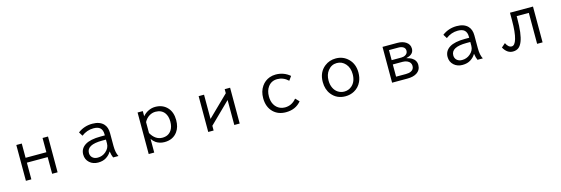

<svg xmlns="http://www.w3.org/2000/svg" viewBox="38 -1757 8923 3054"><g transform="rotate(-15 4500.0 -230.5)"><path d="M238.8 -564.9H328.6V-330.1H670.9V-564.9H760.7V24.9H670.9V-250H328.6V24.9H238.8Z M1638.2 -348.1V-367.2Q1638.2 -437.5 1599.6 -472.2Q1564.5 -503.9 1491.2 -503.9Q1383.8 -503.9 1293.9 -435.1L1253.9 -500Q1358.4 -579.1 1492.7 -579.1Q1614.7 -579.1 1676.8 -513.2Q1728 -458.5 1728 -362.8V-150.9Q1728 -38.6 1763.2 24.9H1675.3Q1656.2 -15.6 1647 -79.1H1644Q1616.2 -29.3 1562 5.9Q1506.8 42 1425.8 42Q1341.3 42 1285.6 -7.8Q1227.1 -60.5 1227.1 -142.1Q1227.1 -239.7 1312.5 -294.4Q1397 -348.1 1569.8 -348.1ZM1638.2 -278.8H1575.2Q1321.3 -278.8 1321.3 -143.1Q1321.3 -99.1 1348.6 -69.8Q1381.8 -35.2 1439.9 -35.2Q1515.1 -35.2 1571.8 -83Q1638.2 -138.7 1638.2 -214.8Z M2321.8 -564.9V-480Q2359.4 -524.4 2409.7 -549.8Q2466.8 -579.1 2527.8 -579.1Q2654.8 -579.1 2730 -494.1Q2797.9 -417.5 2797.9 -289.6Q2797.9 -175.8 2745.1 -102.1Q2671.4 1 2530.3 1Q2451.2 1 2389.6 -40Q2352.1 -65.9 2326.7 -106V119.1H2235.8V-564.9ZM2326.7 -202.1Q2398.9 -75.2 2515.6 -75.2Q2614.3 -75.2 2664.6 -149.9Q2701.7 -204.6 2701.7 -291Q2701.7 -382.3 2659.2 -437.5Q2608.4 -502.9 2512.2 -502.9Q2459.5 -502.9 2411.6 -474.6Q2358.9 -443.4 2326.7 -382.8Z M3241.2 -564.9H3330.1V-166L3670.4 -498V-564.9H3759.3V24.9H3670.4V-386.2L3330.1 -53.2V24.9H3241.2Z M4771 -69.8Q4679.2 42 4518.6 42Q4391.6 42 4312 -35.6Q4224.1 -121.1 4224.1 -268.6Q4224.1 -378.4 4278.8 -459Q4329.1 -533.2 4413.1 -563.5Q4459.5 -580.1 4512.2 -580.1Q4646 -580.1 4745.1 -495.1L4697.3 -428.2Q4618.2 -502.9 4517.6 -502.9Q4419.9 -502.9 4364.7 -426.8Q4319.3 -364.7 4319.3 -269Q4319.3 -191.9 4350.6 -136.2Q4384.3 -76.7 4444.8 -51.3Q4481 -36.1 4522.9 -36.1Q4637.2 -36.1 4712.9 -129.9Z M5501.5 -580.1Q5622.1 -580.1 5705.6 -498Q5793.9 -411.6 5793.9 -270.5Q5793.9 -188 5763.7 -122.1Q5724.6 -37.6 5645 5.9Q5579.1 42 5499.5 42Q5356 42 5272 -64Q5206.1 -147 5206.1 -270.5Q5206.1 -431.6 5318.4 -519Q5397 -580.1 5501.5 -580.1ZM5499 -504.9Q5409.7 -504.9 5351.6 -430.7Q5301.3 -366.7 5301.3 -269Q5301.3 -199.7 5327.1 -146.5Q5351.6 -95.2 5396 -65.9Q5442.9 -35.2 5500.5 -35.2Q5570.3 -35.2 5623.5 -80.6Q5698.7 -145.5 5698.7 -269.5Q5698.7 -374.5 5640.6 -440.4Q5583.5 -504.9 5499 -504.9Z M6269 -564.9H6514.2Q6598.6 -564.9 6652.8 -528.8Q6713.9 -488.3 6713.9 -418Q6713.9 -320.8 6591.8 -295.4V-291.5Q6640.6 -281.7 6671.9 -262.7Q6745.1 -219.2 6745.1 -140.1Q6745.1 -55.7 6673.8 -10.7Q6617.2 24.9 6522 24.9H6269ZM6355 -488.8V-323.2H6513.2Q6552.7 -323.2 6580.6 -339.4Q6622.1 -362.8 6622.1 -407.7Q6622.1 -450.7 6586.4 -471.2Q6556.6 -488.8 6508.8 -488.8ZM6355 -252.4V-51.3H6517.1Q6567.9 -51.3 6600.6 -66.9Q6652.3 -91.3 6652.3 -148.9Q6652.3 -210 6590.3 -237.8Q6558.1 -252.4 6517.1 -252.4Z M7638.2 -348.1V-367.2Q7638.2 -437.5 7599.6 -472.2Q7564.5 -503.9 7491.2 -503.9Q7383.8 -503.9 7293.9 -435.1L7253.9 -500Q7358.4 -579.1 7492.7 -579.1Q7614.7 -579.1 7676.8 -513.2Q7728 -458.5 7728 -362.8V-150.9Q7728 -38.6 7763.2 24.9H7675.3Q7656.2 -15.6 7647 -79.1H7644Q7616.2 -29.3 7562 5.9Q7506.8 42 7425.8 42Q7341.3 42 7285.6 -7.8Q7227.1 -60.5 7227.1 -142.1Q7227.1 -239.7 7312.5 -294.4Q7397 -348.1 7569.8 -348.1ZM7638.2 -278.8H7575.2Q7321.3 -278.8 7321.3 -143.1Q7321.3 -99.1 7348.6 -69.8Q7381.8 -35.2 7439.9 -35.2Q7515.1 -35.2 7571.8 -83Q7638.2 -138.7 7638.2 -214.8Z M8368.2 -564.9H8747.1V24.9H8657.2V-484.9H8457V-446.8Q8457 -190.4 8409.7 -73.2Q8386.2 -14.6 8353 12.7Q8314.9 43.9 8255.4 43.9Q8160.2 43.9 8101.1 -63L8165 -118.7Q8202.1 -40 8257.3 -40Q8309.1 -40 8337.9 -138.7Q8368.2 -241.2 8368.2 -440.9Z"/></g></svg>

Font: FORM UDPGothic
Style: Regular
Weight: 400
Foundry: Pronama LLC
Version: Version 1.05101